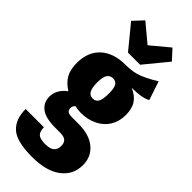

<svg xmlns="http://www.w3.org/2000/svg" viewBox="-335 -860 1129 1129"><g transform="rotate(45 229.5 -295.5)"><path d="M468 -500Q430 -478 344 -478Q390 -458 411.5 -425.5Q433 -393 433 -340Q433 -288 409 -248Q385 -208 340 -185Q295 -162 234 -162Q213 -162 187 -168Q173 -157 173 -139Q173 -123 183 -115Q193 -107 220 -107H273Q363 -107 413 -65Q463 -23 463 46Q463 127 399 175.5Q335 224 217 224Q88 224 39.5 180Q-9 136 -9 51H143Q143 85 158.5 100.5Q174 116 218 116Q259 116 276 100.5Q293 85 293 57Q293 31 279 18.5Q265 6 234 6H193Q112 6 75 -22Q38 -50 38 -99Q38 -130 53.5 -156Q69 -182 95 -200Q51 -228 31.5 -263.5Q12 -299 12 -353Q12 -445 68 -496.5Q124 -548 224 -548Q285 -548 329.5 -565.5Q374 -583 429 -617ZM178 -357Q178 -311 190 -291Q202 -271 226 -271Q250 -271 261.5 -290.5Q273 -310 273 -359Q273 -404 262 -422Q251 -440 227 -440Q203 -440 190.5 -421Q178 -402 178 -357ZM346 -815 402 -754 283 -609H182L63 -754L120 -815L233 -721Z"/></g></svg>

Font: Fira Sans Extra Condensed ExtraBold
Style: Regular
Weight: 800
Width: 1
Designer: Carrois Corporate & Edenspiekermann AG
Foundry: Carrois Corporate GbR & Edenspiekermann AG
Version: Version 4.203